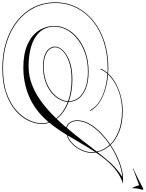

<svg xmlns="http://www.w3.org/2000/svg" viewBox="172 -1204 1276 1683"><g transform="rotate(90 810.5 -362.0)"><path d="M568 256Q440 256 334 222Q228 188 150.5 126Q73 64 31 -21Q-11 -106 -11 -208Q-11 -310 31.5 -395Q74 -480 151.5 -542.5Q229 -605 335 -639Q441 -673 568 -673Q591 -673 613 -671Q651 -713 704.5 -741Q758 -769 818 -784Q878 -799 935 -799Q1046 -800 1120.5 -769.5Q1195 -739 1239 -693Q1312 -742 1390.5 -771.5Q1469 -801 1530 -802H1581Q1544 -793 1495 -763Q1446 -733 1404 -689Q1377 -661 1352.5 -629.5Q1328 -598 1305 -563Q1308 -543 1308 -524Q1308 -484 1288 -439Q1268 -394 1232.5 -358Q1197 -322 1150 -308Q1126 -268 1099.5 -229.5Q1073 -191 1044 -156Q1055 -124 1055 -90Q1055 -36 1027.5 24.5Q1000 85 941 137.5Q882 190 789.5 223Q697 256 568 256ZM1398 -695Q1431 -729 1461 -753.5Q1491 -778 1519 -795Q1460 -792 1386 -763Q1312 -734 1243 -689Q1266 -663 1280.5 -635Q1295 -607 1302 -578Q1326 -609 1350 -638.5Q1374 -668 1398 -695ZM-5 -208Q-5 -107 37 -23Q79 61 155.5 122Q232 183 337 216.5Q442 250 568 250Q696 250 787 217.5Q878 185 936 133Q994 81 1021.5 22Q1049 -37 1049 -90Q1049 -121 1040 -151Q1025 -133 1009.5 -116.5Q994 -100 977 -85Q893 -7 787 32.5Q681 72 563 72Q441 72 359.5 36Q278 0 237 -62.5Q196 -125 196 -203Q196 -258 224 -311Q252 -364 304.5 -406.5Q357 -449 431 -474.5Q505 -500 596 -500Q689 -500 747.5 -475Q806 -450 834 -410.5Q862 -371 862 -326V-325Q959 -288 1010 -220Q1030 -240 1049 -261.5Q1068 -283 1086 -304Q1055 -312 1039 -339Q1023 -366 1023 -399Q1023 -452 1051.5 -504Q1080 -556 1128 -603.5Q1176 -651 1234 -690Q1191 -734 1118 -763.5Q1045 -793 935 -793Q878 -793 819.5 -779Q761 -765 709.5 -737.5Q658 -710 621 -671Q686 -666 750 -647.5Q814 -629 864.5 -596.5Q915 -564 940 -515L934 -513Q910 -562 859.5 -594Q809 -626 745 -643.5Q681 -661 616 -665Q590 -637 576 -604L570 -606Q584 -638 608 -666Q588 -667 568 -667Q442 -667 337 -633.5Q232 -600 155.5 -538.5Q79 -477 37 -393Q-5 -309 -5 -208ZM1029 -399Q1029 -368 1044.5 -342Q1060 -316 1090 -310Q1145 -374 1196.5 -441.5Q1248 -509 1297 -572Q1291 -601 1276.5 -630Q1262 -659 1238 -685Q1181 -647 1133.5 -600Q1086 -553 1057.5 -502Q1029 -451 1029 -399ZM1302 -524Q1302 -540 1300 -556Q1262 -499 1227 -437.5Q1192 -376 1155 -316Q1199 -331 1232 -366Q1265 -401 1283.5 -444Q1302 -487 1302 -524ZM202 -203Q202 -123 248.5 -72Q295 -21 373.5 2.5Q452 26 548 26Q637 26 716.5 -6Q796 -38 868 -92.5Q940 -147 1006 -216Q957 -281 862 -317Q859 -279 837.5 -241Q816 -203 776 -171Q736 -139 679.5 -120Q623 -101 551 -101Q487 -101 449 -116.5Q411 -132 394 -156.5Q377 -181 377 -207Q377 -239 409 -274Q441 -309 505.5 -333.5Q570 -358 667 -358Q719 -358 766.5 -350Q814 -342 856 -327Q855 -371 827.5 -409Q800 -447 742.5 -470.5Q685 -494 596 -494Q506 -494 433.5 -468.5Q361 -443 309 -401Q257 -359 229.5 -307.5Q202 -256 202 -203ZM383 -208Q383 -183 399.5 -160Q416 -137 453 -122Q490 -107 551 -107Q621 -107 677 -126Q733 -145 772 -176.5Q811 -208 832.5 -245.5Q854 -283 856 -320Q770 -351 666 -351Q571 -351 508 -327.5Q445 -304 414 -271Q383 -238 383 -208ZM1447 -889 1446 -892Q1458 -897 1484.5 -909.5Q1511 -922 1540.5 -937Q1570 -952 1593.5 -964Q1617 -976 1624 -980Q1632 -980 1632 -971Q1628 -958 1623.5 -938.5Q1619 -919 1619 -902Q1619 -898 1619 -894.5Q1619 -891 1620 -887Q1620 -885 1617 -885Q1615 -885 1613 -888Q1606 -902 1601 -915Q1596 -928 1593 -944Z"/></g></svg>

Font: Ballet 72pt
Style: Regular
Weight: 400
Designer: Maximiliano R. Sproviero
Foundry: Omnibus-Type
Version: Version 1.100; ttfautohint (v1.8.3)